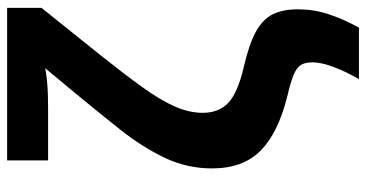

<svg xmlns="http://www.w3.org/2000/svg" viewBox="-258 -542 1002 525"><g transform="rotate(-90 242.5 -279.0)"><path d="M289 202Q311 164 323 131Q335 98 335 76Q335 55 328 43.5Q321 32 301 23.5Q281 15 242 6Q142 -19 93.5 -67Q45 -115 45 -200Q45 -268 74 -329Q103 -390 150.5 -450Q198 -510 251 -574L319 -656Q306 -653 285 -651Q264 -649 243 -648.5Q222 -648 209 -648H67V-760H484V-666L354 -504Q303 -440 268 -391.5Q233 -343 215 -303Q197 -263 197 -225Q197 -182 223.5 -156Q250 -130 322 -113Q383 -99 417.5 -80.5Q452 -62 466 -34.5Q480 -7 480 35Q480 78 467 118Q454 158 430 202Z"/></g></svg>

Font: RS Noto Sans
Style: Bold
Weight: 700
Designer: Monotype Design Team
Foundry: Monotype Imaging Inc.
Version: Version 3.10